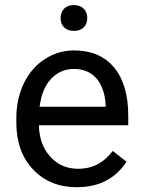

<svg xmlns="http://www.w3.org/2000/svg" viewBox="-20 -740 570 769"><path d="M222.7 -667.5C222.7 -638.2 240.7 -616.2 275.9 -616.2C311 -616.2 329.6 -638.2 329.6 -667.5C329.6 -696.8 311 -719.7 275.9 -719.7C240.7 -719.7 222.7 -696.8 222.7 -667.5ZM287.6 9.8C376 9.8 442.4 -24.4 486.8 -92.3L431.6 -135.3C398.4 -92.3 356.4 -64 292.5 -64C247.6 -64 210.4 -80.1 181.6 -112.3C152.3 -144 137.2 -186 135.7 -238.3H493.7V-275.9C493.7 -360.4 474.6 -424.8 436.5 -470.2C398.4 -515.6 345.2 -538.1 276.4 -538.1C234.4 -538.1 195.3 -526.4 159.7 -503.4C123.5 -480 95.7 -447.8 75.7 -406.7C55.7 -365.2 45.4 -318.4 45.4 -266.1V-249.5C45.4 -170.9 67.9 -107.9 112.8 -61C157.7 -13.7 215.8 9.8 287.6 9.8ZM276.4 -463.9C352.1 -463.9 397.9 -411.1 403.3 -319.3V-312.5H138.7C144.5 -360.4 159.7 -397.5 184.6 -424.3C209.5 -450.7 239.7 -463.9 276.4 -463.9Z"/></svg>

Font: Roboto
Style: Regular
Weight: 400
Designer: Google
Version: Version 2.137; 2017